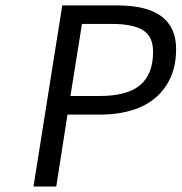

<svg xmlns="http://www.w3.org/2000/svg" viewBox="-20 -680 662 700"><path d="M102.1 0 207 -660.2H408.2Q622.1 -660.2 622.1 -501Q622.1 -422.4 585.9 -367.9Q549.8 -313.5 488.3 -287.8Q426.8 -262.2 344.2 -262.2H226.1L185.1 0ZM236.8 -330.1H344.2Q443.8 -330.1 491 -369.9Q538.1 -409.7 538.1 -491.2Q538.1 -546.9 501.5 -569.8Q464.8 -592.8 386.2 -592.8H278.8Z"/></svg>

Font: Office Code Pro D Italic
Style: Regular
Weight: 400
Italic angle: -9°
Designer: Nathan Rutzky & Paul D. Hunt
Foundry: Adobe Systems Incorporated
Version: Version 1.004;PS 001.004;hotconv 1.0.70;makeotf.lib2.5.58329